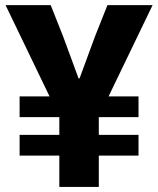

<svg xmlns="http://www.w3.org/2000/svg" viewBox="-20 -740 626 760"><path d="M214.8 0V-278.3L2 -719.7H180.7L229.5 -596.7L291 -429.7H294.9L356.4 -596.7L405.3 -719.7H584L371.1 -278.3V0ZM57.6 -124V-206.1H528.3V-124ZM57.6 -276.4V-358.4H528.3V-276.4Z"/></svg>

Font: Reddit Sans Black
Style: Regular
Weight: 900
Version: Version 1.014